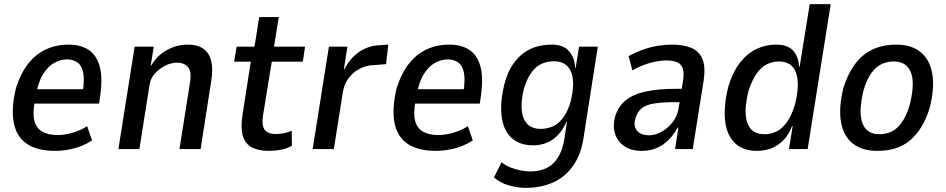

<svg xmlns="http://www.w3.org/2000/svg" viewBox="-20 -725 4601 934"><path d="M250 9Q161 9 110.5 -25.5Q60 -60 47 -128Q34 -196 57 -294Q80 -368 117 -415Q154 -462 204 -485Q254 -508 313 -508Q371 -508 409.5 -483.5Q448 -459 464 -405.5Q480 -352 468 -263L462 -221H129L140 -291H400L381 -269Q392 -335 385 -370.5Q378 -406 357 -421Q336 -436 305 -436Q274 -436 243 -418.5Q212 -401 188.5 -362.5Q165 -324 154 -259L150 -237Q138 -176 147 -139Q156 -102 185 -85Q214 -68 261 -68Q291 -68 329 -78Q367 -88 404 -111L428 -42Q383 -13 336 -2Q289 9 250 9Z M556 0 635 -498H728L713 -405H715Q745 -457 793.5 -482.5Q842 -508 892 -508Q942 -508 970 -487.5Q998 -467 1007.5 -428.5Q1017 -390 1008 -334L956 0H853L904 -322Q910 -358 904.5 -378.5Q899 -399 882.5 -409.5Q866 -420 840 -420Q812 -420 783.5 -405.5Q755 -391 734 -368Q713 -345 708 -315L658 0Z M1288 9Q1238 9 1205.5 -8Q1173 -25 1161.5 -63Q1150 -101 1159 -162L1200 -425H1119L1131 -498H1218L1241 -642H1336L1313 -498H1464L1453 -425H1302L1260 -167Q1252 -116 1267 -94.5Q1282 -73 1322 -73Q1340 -73 1361 -77Q1382 -81 1399 -89L1400 -16Q1376 -2 1346.5 3.5Q1317 9 1288 9Z M1501 0 1580 -498H1670L1653 -389H1656Q1684 -443 1727 -472.5Q1770 -502 1825 -505L1869 -508L1858 -413L1783 -407Q1754 -404 1725 -388Q1696 -372 1675 -343.5Q1654 -315 1648 -278L1604 0Z M2102 9Q2013 9 1962.5 -25.5Q1912 -60 1899 -128Q1886 -196 1909 -294Q1932 -368 1969 -415Q2006 -462 2056 -485Q2106 -508 2165 -508Q2223 -508 2261.5 -483.5Q2300 -459 2316 -405.5Q2332 -352 2320 -263L2314 -221H1981L1992 -291H2252L2233 -269Q2244 -335 2237 -370.5Q2230 -406 2209 -421Q2188 -436 2157 -436Q2126 -436 2095 -418.5Q2064 -401 2040.5 -362.5Q2017 -324 2006 -259L2002 -237Q1990 -176 1999 -139Q2008 -102 2037 -85Q2066 -68 2113 -68Q2143 -68 2181 -78Q2219 -88 2256 -111L2280 -42Q2235 -13 2188 -2Q2141 9 2102 9Z M2536 189Q2498 189 2454.5 176.5Q2411 164 2383 138L2420 64Q2438 80 2463 89.5Q2488 99 2513.5 104Q2539 109 2559 109Q2631 109 2671.5 69.5Q2712 30 2725 -46L2738 -133L2736 -134Q2720 -95 2694.5 -68.5Q2669 -42 2638.5 -30Q2608 -18 2574 -18Q2506 -18 2467 -55.5Q2428 -93 2420 -160.5Q2412 -228 2434 -317Q2449 -373 2473.5 -409.5Q2498 -446 2528.5 -468Q2559 -490 2594 -499Q2629 -508 2665 -508Q2720 -508 2748 -476Q2776 -444 2778 -394L2780 -393L2797 -498H2888L2819 -56Q2807 25 2769 80Q2731 135 2671.5 162Q2612 189 2536 189ZM2610 -98Q2640 -98 2667.5 -109.5Q2695 -121 2718 -150.5Q2741 -180 2756 -231Q2779 -326 2757.5 -376.5Q2736 -427 2674 -427Q2644 -427 2616.5 -415.5Q2589 -404 2567 -375Q2545 -346 2529 -295Q2506 -200 2527.5 -149Q2549 -98 2610 -98Z M3102 9Q3049 9 3016 -14.5Q2983 -38 2971.5 -76Q2960 -114 2972 -157Q2987 -207 3023 -236.5Q3059 -266 3120 -279.5Q3181 -293 3270 -293H3313L3304 -228H3262Q3204 -228 3164.5 -222Q3125 -216 3102.5 -199Q3080 -182 3071 -148Q3060 -113 3078 -90Q3096 -67 3138 -67Q3169 -67 3199.5 -84.5Q3230 -102 3253.5 -132.5Q3277 -163 3282 -204L3303 -334Q3311 -389 3291 -410Q3271 -431 3222 -431Q3190 -431 3148 -420.5Q3106 -410 3056 -383L3038 -452Q3075 -472 3111 -484.5Q3147 -497 3181.5 -502.5Q3216 -508 3249 -508Q3304 -508 3342 -492.5Q3380 -477 3396.5 -439Q3413 -401 3403 -333L3350 0H3264L3280 -104H3276Q3258 -70 3232.5 -44.5Q3207 -19 3175 -5Q3143 9 3102 9Z M3662 9Q3593 9 3553.5 -30.5Q3514 -70 3507 -140.5Q3500 -211 3523 -304Q3546 -378 3581.5 -422.5Q3617 -467 3661.5 -487.5Q3706 -508 3755 -508Q3812 -508 3838.5 -478.5Q3865 -449 3867 -401H3870L3919 -705H4021L3909 0H3818L3836 -112H3833Q3817 -69 3790 -42Q3763 -15 3730.5 -3Q3698 9 3662 9ZM3699 -72Q3731 -72 3758 -85.5Q3785 -99 3808 -131Q3831 -163 3847 -216Q3872 -315 3852.5 -370.5Q3833 -426 3769 -426Q3739 -426 3711 -412.5Q3683 -399 3660.5 -367Q3638 -335 3621 -282Q3596 -182 3615.5 -127Q3635 -72 3699 -72Z M4248 9Q4173 9 4128 -27Q4083 -63 4071 -132Q4059 -201 4083 -298Q4101 -354 4126.5 -394.5Q4152 -435 4184 -459.5Q4216 -484 4255 -496Q4294 -508 4339 -508Q4414 -508 4458.5 -471.5Q4503 -435 4515 -367Q4527 -299 4503 -202Q4486 -145 4460.5 -105Q4435 -65 4403.5 -39.5Q4372 -14 4333 -2.5Q4294 9 4248 9ZM4257 -72Q4288 -72 4315 -84Q4342 -96 4365.5 -127.5Q4389 -159 4406 -217Q4432 -323 4410.5 -374.5Q4389 -426 4328 -426Q4299 -426 4271.5 -414.5Q4244 -403 4220.5 -372Q4197 -341 4180 -283Q4155 -176 4176 -124Q4197 -72 4257 -72Z"/></svg>

Font: Nunito Sans 7pt Condensed SemiBold
Style: Italic
Weight: 600
Width: 3
Italic angle: -9°
Designer: Vernon Adams
Foundry: Vernon Adams
Version: Version 3.101;gftools[0.9.27]